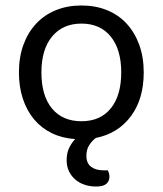

<svg xmlns="http://www.w3.org/2000/svg" viewBox="-20 -495 593 700"><path d="M504 -231Q504 -134 457 -71Q410 -8 329 8Q314 20 304.5 35.5Q295 51 295 73Q295 100 312 113Q329 126 358 126H373Q379 138 379 149Q379 165 368 175Q357 185 330 185Q308 185 288.5 178.5Q269 172 254.5 159.5Q240 147 231.5 129.5Q223 112 223 89Q223 63 232 44.5Q241 26 254 12Q207 9 169 -9.5Q131 -28 104.5 -59.5Q78 -91 63.5 -134.5Q49 -178 49 -231Q49 -287 65.5 -332Q82 -377 112 -409Q142 -441 184 -458Q226 -475 277 -475Q328 -475 370 -458Q412 -441 441.5 -409Q471 -377 487.5 -332Q504 -287 504 -231ZM277 -409Q209 -409 170 -362Q131 -315 131 -231Q131 -146 169.5 -99.5Q208 -53 277 -53Q346 -53 384 -100Q422 -147 422 -231Q422 -315 383.5 -362Q345 -409 277 -409Z"/></svg>

Font: Baloo Chettan 2
Style: Regular
Weight: 400
Designer: Maithili Shingre, Unnati Kotecha and Ek Type
Foundry: Ek Type
Version: Version 1.640;hotconv 1.0.111;makeotfexe 2.5.65597; ttfautoh